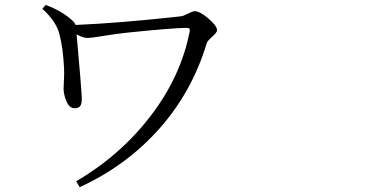

<svg xmlns="http://www.w3.org/2000/svg" viewBox="-20 -728 1540 777"><path d="M151.4 -692.4 165 -708Q236.3 -681.6 278.3 -639.6Q283.2 -634.8 286.1 -627Q467.8 -634.8 712.9 -662.1Q721.7 -663.1 740.7 -672.9Q759.8 -682.6 767.6 -682.6Q789.1 -682.6 823.7 -652.8Q858.4 -623 858.4 -605.5Q858.4 -596.7 838.4 -579.1Q818.4 -561.5 816.4 -552.7Q757.8 -357.4 625 -207.5Q492.2 -57.6 302.7 29.3L288.1 5.9Q467.8 -99.6 590.3 -259.8Q712.9 -419.9 748 -602.5Q750 -615.2 737.3 -615.2Q681.6 -615.2 493.2 -595.7Q455.1 -591.8 400.9 -583Q346.7 -574.2 335 -574.2Q316.4 -574.2 290 -588.9Q309.6 -367.2 310.5 -342.8Q312.5 -316.4 307.1 -303.2Q301.8 -290 282.2 -290Q260.7 -290 249 -317.9Q237.3 -345.7 237.3 -370.1Q237.3 -377.9 238.8 -404.3Q240.2 -430.7 239.3 -450.2Q235.4 -534.2 219.7 -592.8Q206.1 -642.6 151.4 -692.4Z"/></svg>

Font: Bpmf Zihi Serif Regular
Style: Regular
Weight: 400
Foundry: But Ko
Version: Version 1.320